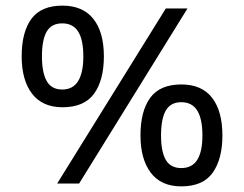

<svg xmlns="http://www.w3.org/2000/svg" viewBox="-20 -652 868 682"><path d="M569 -622H646L261 0H183ZM202 -271Q131 -271 94 -319Q57 -367 57 -452Q57 -538 91.5 -585Q126 -632 202 -632Q274 -632 311.5 -585Q349 -538 349 -452Q349 -367 314 -319Q279 -271 202 -271ZM201 -334Q239 -334 257.5 -364Q276 -394 276 -452Q276 -511 257.5 -540Q239 -569 201 -569Q163 -569 146 -540Q129 -511 129 -452Q129 -394 146 -364Q163 -334 201 -334ZM624 10Q552 10 515.5 -38.5Q479 -87 479 -171Q479 -257 513.5 -304.5Q548 -352 624 -352Q697 -352 733.5 -304.5Q770 -257 770 -171Q770 -87 735.5 -38.5Q701 10 624 10ZM624 -55Q662 -55 680.5 -84Q699 -113 699 -171Q699 -230 680.5 -259.5Q662 -289 624 -289Q586 -289 569 -259.5Q552 -230 552 -171Q552 -113 569 -84Q586 -55 624 -55Z"/></svg>

Font: utelugu85
Style: Book
Weight: 400
Designer: Jelle Bosma - Monotype Design Team
Foundry: Monotype Imaging Inc.
Version: Version 2.003